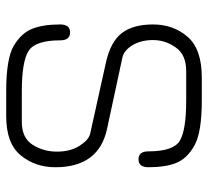

<svg xmlns="http://www.w3.org/2000/svg" viewBox="-46 -623 677 625"><g transform="rotate(90 292.5 -310.5)"><path d="M168.9 -370.1 400.4 -320.3Q524.4 -293 524.4 -152.3Q524.4 -86.9 485.8 -39.6Q447.3 7.8 358.4 7.8H277.3Q170.9 7.8 129.4 -16.6Q87.9 -41 73.7 -76.7Q59.6 -112.3 59.6 -168Q59.6 -200.2 85.4 -200.2Q111.3 -200.2 111.3 -168Q111.3 -86.9 146 -64.9Q180.7 -43 277.3 -43H377Q428.7 -43 451.2 -78.1Q473.6 -113.3 473.6 -157.2Q473.6 -201.2 454.6 -231Q435.5 -260.7 415 -265.6L185.5 -316.4Q117.2 -331.1 88.4 -367.7Q59.6 -404.3 59.6 -470.2Q59.6 -536.1 99.6 -582.5Q139.6 -628.9 232.4 -628.9H306.6Q411.1 -628.9 453.6 -605Q496.1 -581.1 510.3 -545.9Q524.4 -510.7 524.4 -455.1Q524.4 -422.9 498.5 -422.9Q472.7 -422.9 472.7 -455.1Q472.7 -536.1 438.5 -557.1Q404.3 -578.1 306.6 -578.1H210.9Q158.2 -578.1 134.3 -543.9Q110.4 -509.8 110.4 -470.2Q110.4 -430.7 127.4 -402.8Q144.5 -375 168.9 -370.1Z"/></g></svg>

Font: Jura
Style: Book
Weight: 400
Version: Version 2.5